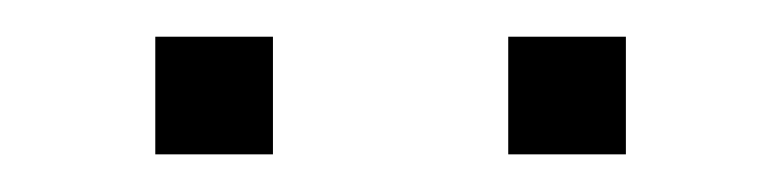

<svg xmlns="http://www.w3.org/2000/svg" viewBox="-20 -582 415 102"><path d="M62.5 -562.5V-500H125V-562.5ZM250 -562.5V-500H312.5V-562.5Z"/></svg>

Font: Medodica
Style: Regular
Weight: 400
Version: Version 001.000